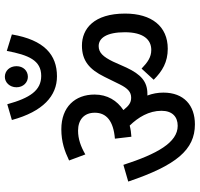

<svg xmlns="http://www.w3.org/2000/svg" viewBox="-36 -869 824 792"><g transform="rotate(-90 376.0 -473.0)"><path d="M412 -817C412 -789 432 -770 455 -770C480 -770 499 -789 499 -817C499 -845 480 -865 455 -865C432 -865 412 -845 412 -817ZM630 -836 562 -857C545 -767 523 -715 459 -715C399 -715 368 -761 342 -855L277 -836C312 -707 377 -650 457 -650C546 -650 607 -702 630 -836ZM390 -211C390 -234 386 -256 378 -277C380 -277 383 -277 385 -277C436 -277 465 -304 493 -363L518 -419C538 -460 555 -478 582 -478C615 -478 639 -445 639 -370C639 -294 609 -261 566 -261C536 -261 515 -276 489 -301L443 -251C479 -215 516 -193 571 -193C663 -193 716 -259 716 -369C716 -498 653 -547 584 -547C522 -547 486 -517 455 -454L424 -391C407 -357 392 -344 369 -344C349 -344 336 -353 318 -376C357 -402 382 -442 382 -495C382 -575 331 -632 239 -632C186 -632 148 -618 110 -600L135 -533C168 -552 199 -563 233 -563C277 -563 307 -539 307 -494C307 -446 273 -417 200 -411L208 -343C224 -344 239 -346 254 -350C288 -315 315 -271 315 -219C315 -174 290 -152 253 -152C184 -152 137 -237 92 -376L23 -356C90 -158 154 -81 259 -81C337 -81 390 -126 390 -211Z"/></g></svg>

Font: Noto Sans Condensed
Style: Regular
Weight: 400
Width: 3
Designer: Monotype Design Team
Foundry: Monotype Imaging Inc.
Version: Version 2.013